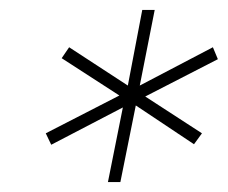

<svg xmlns="http://www.w3.org/2000/svg" viewBox="-20 -762 458 386"><path d="M418 -643 272 -568 386 -494 370 -472 253 -550 222 -396H197L227 -546L83 -471L72 -494L220 -570L104 -645L119 -667L237 -590L266 -742H291L261 -590L408 -667Z"/></svg>

Font: Montserrat Thin ExtraLight
Style: Italic
Weight: 250
Italic angle: -11.3°
Version: Version 9.000